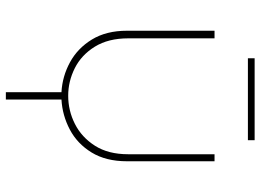

<svg xmlns="http://www.w3.org/2000/svg" viewBox="-137 -550 890 656"><g transform="rotate(90 308.0 -222.0)"><path d="M295 203V13Q241 10 193 -16Q145 -42 115 -91Q85 -140 85 -211V-510H111V-215Q111 -147 139.5 -101Q168 -55 213 -32.5Q258 -10 307 -10Q358 -10 403.5 -33Q449 -56 478 -101.5Q507 -147 507 -215V-510H531V-211Q531 -139 501 -90Q471 -41 422.5 -15.5Q374 10 320 13V203ZM179 -624V-647H459V-624Z"/></g></svg>

Font: MuseoModerno Thin Thin
Style: Regular
Weight: 250
Version: Version 1.003